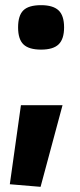

<svg xmlns="http://www.w3.org/2000/svg" viewBox="-20 -568 308 743"><path d="M18 145 61 -161H222L137 155ZM139 -376Q92 -376 71 -396Q50 -416 50 -462Q50 -508 70.5 -528Q91 -548 139 -548Q185 -548 206.5 -528Q228 -508 228 -462Q228 -417 207 -396.5Q186 -376 139 -376Z"/></svg>

Font: Encode Sans Compressed
Style: ExtraBold
Weight: 800
Designer: Pablo Impallari, Andres Torresi
Foundry: Pablo Impallari, Andres Torresi
Version: Version 1.000; ttfautohint (v1.00) -l 8 -r 50 -G 200 -x 14 -